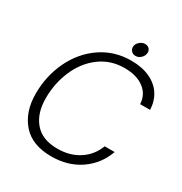

<svg xmlns="http://www.w3.org/2000/svg" viewBox="-207 -1060 1157 1222"><g transform="rotate(30 371.0 -449.5)"><path d="M60 -287Q60 -418 113.5 -529.5Q167 -641 263.5 -707Q360 -773 483 -773Q563 -773 621 -746Q679 -719 709.5 -671Q740 -623 742 -561H669Q666 -630 612.5 -670.5Q559 -711 470 -711Q368 -711 290.5 -653.5Q213 -596 171.5 -500Q130 -404 130 -294Q130 -183 186.5 -117.5Q243 -52 354 -52Q444 -52 511 -95Q578 -138 608 -216H681Q644 -112 555 -51Q466 10 345 10Q203 10 131.5 -72.5Q60 -155 60 -287ZM447 -854Q447 -875 465.5 -892Q484 -909 506 -909Q524 -909 535.5 -898Q547 -887 547 -870Q547 -847 529.5 -829.5Q512 -812 489 -812Q471 -812 459 -824Q447 -836 447 -854Z"/></g></svg>

Font: Open Sauce One Light Italic
Style: Regular
Weight: 300
Italic angle: -10°
Designer: Alfredo Marco Pradil
Foundry: Creative Sauce Fz LLC
Version: Version 1.477